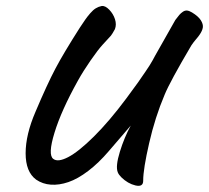

<svg xmlns="http://www.w3.org/2000/svg" viewBox="-20 -601 689 633"><path d="M612.8 -560.1Q633.8 -547.4 642.1 -534.2Q650.4 -521 648.7 -510.3Q647 -499.5 638.2 -486.8Q634.8 -481.4 626 -471.2Q617.2 -460.9 610.8 -451.2Q540.5 -332 522.9 -289.1Q491.2 -214.4 471.7 -128.9Q452.1 -43.5 452.1 -5.9Q452.6 16.6 426.3 10.3Q401.4 4.4 379.9 -16.6Q371.1 -25.4 368.2 -33.2Q360.4 -52.7 375.2 -100.8Q390.1 -148.9 411.1 -187L338.9 -103Q305.2 -63.5 270.8 -37.4Q236.3 -11.2 205.6 -0.7Q174.8 9.8 147.7 7.8Q120.6 5.9 99.1 -8.8Q64.5 -34.2 64.5 -95.7Q64.5 -157.2 97.2 -232.9Q135.7 -323.7 162.8 -375Q189.9 -426.3 243.2 -509.8Q254.9 -527.3 261.5 -536.9Q268.1 -546.4 277.6 -557.4Q287.1 -568.4 295.9 -573.7Q304.7 -579.1 314.9 -581.1Q326.7 -583 340.1 -569.1Q353.5 -555.2 359.1 -537.6Q364.7 -520 358.9 -504.9Q350.1 -488.8 345.7 -483.4Q341.3 -478 318.8 -454.1Q302.7 -436.5 278.6 -401.6Q254.4 -366.7 236.8 -335Q182.1 -236.8 159.7 -163.6Q137.2 -90.3 155.8 -77.1Q170.9 -65.4 204.8 -83Q238.8 -100.6 289.6 -150.9Q340.3 -201.2 396 -275.9Q418.9 -306.6 434.6 -328.6Q450.2 -350.6 459.7 -365Q469.2 -379.4 473.4 -385.7Q477.5 -392.1 483.4 -402.6Q489.3 -413.1 491.2 -417L558.1 -535.2Q566.4 -546.4 571.3 -552Q576.2 -557.6 583 -562.3Q589.8 -566.9 596.9 -566.2Q604 -565.4 612.8 -560.1Z"/></svg>

Font: Florida Vibes
Style: Regular
Weight: 400
Italic angle: -30°
Designer: Turbologo.com
Foundry: Turbologo.com
Version: Version 1.000;hotconv 1.0.109;makeotfexe 2.5.65596